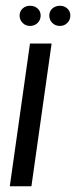

<svg xmlns="http://www.w3.org/2000/svg" viewBox="-20 -646 264 666"><path d="M14 0 84 -495H159L89 0ZM84 -556Q69 -556 58.5 -566.5Q48 -577 48 -592Q48 -607 58.5 -616.5Q69 -626 84 -626Q100 -626 110.5 -616.5Q121 -607 121 -592Q121 -577 110.5 -566.5Q100 -556 84 -556ZM188 -556Q172 -556 161.5 -566.5Q151 -577 151 -592Q151 -607 161.5 -616.5Q172 -626 188 -626Q203 -626 213.5 -616.5Q224 -607 224 -592Q224 -577 213.5 -566.5Q203 -556 188 -556Z"/></svg>

Font: Alumni Sans Thin Medium
Style: Italic
Weight: 500
Italic angle: -8°
Version: Version 1.016